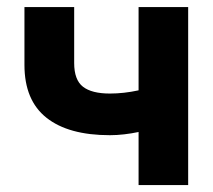

<svg xmlns="http://www.w3.org/2000/svg" viewBox="-20 -536 616 556"><path d="M298.3 -144.5Q178.2 -144.5 114.5 -195.1Q50.8 -245.6 50.8 -348.1V-515.6H194.8V-353.5Q194.8 -304.7 220.2 -284.9Q245.6 -265.1 298.3 -265.1Q338.4 -265.1 381.3 -274.4V-515.6H524.9V0H381.3V-153.8Q360.8 -149.4 339.6 -147Q318.4 -144.5 298.3 -144.5Z"/></svg>

Font: Inter Display
Style: Bold
Weight: 700
Designer: Rasmus Andersson
Foundry: rsms
Version: Version 4.001;git-9221beed3